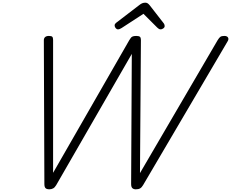

<svg xmlns="http://www.w3.org/2000/svg" viewBox="-20 -1398 1724 1432"><path d="M346 14Q330 14 320.5 6Q311 -2 311 -26L307 -1094Q306 -1111 315.5 -1120.5Q325 -1130 345 -1130Q364 -1130 370 -1123.5Q376 -1117 376 -1100V-109L944 -1098Q956 -1119 966 -1124.5Q976 -1130 996 -1130Q1016 -1130 1023.5 -1123.5Q1031 -1117 1031 -1100L1024 -107L1603 -1098Q1615 -1118 1624.5 -1124Q1634 -1130 1653 -1130Q1674 -1130 1681 -1117.5Q1688 -1105 1676 -1087L1047 -17Q1037 0 1025 7Q1013 14 993 14Q977 14 967.5 5.5Q958 -3 958 -26L963 -996L399 -17Q389 0 376.5 7Q364 14 346 14ZM860 -1179Q850 -1179 842.5 -1188.5Q835 -1198 835 -1208Q835 -1215 838 -1219Q841 -1223 845 -1227L1020 -1361Q1031 -1370 1041.5 -1374Q1052 -1378 1064 -1378Q1074 -1378 1081.5 -1373Q1089 -1368 1097 -1358L1202 -1223Q1206 -1217 1207 -1212.5Q1208 -1208 1208 -1203Q1208 -1193 1197.5 -1186Q1187 -1179 1179 -1179Q1171 -1179 1165 -1182.5Q1159 -1186 1153 -1192L1050 -1295L887 -1189Q880 -1185 873.5 -1182Q867 -1179 860 -1179Z"/></svg>

Font: Playwrite CU Light
Style: Regular
Weight: 300
Designer: Veronika Burian, José Scaglione
Foundry: TypeTogether
Version: Version 1.002